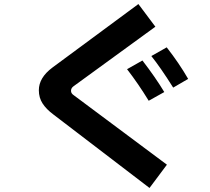

<svg xmlns="http://www.w3.org/2000/svg" viewBox="-20 -854 1040 949"><path d="M244 -288Q209 -314 190.5 -342.5Q172 -371 172 -408Q172 -470 239 -520L664 -834L748 -722L344 -428Q331 -419 331 -405Q331 -392 345 -383L805 -40L719 75ZM836 -421Q773 -521 728 -577L804 -620Q865 -542 910 -464ZM715 -356Q663 -441 608 -512L684 -555Q748 -472 792 -399Z"/></svg>

Font: IBM Plex Sans JP
Style: Bold
Weight: 700
Designer: Mike Abbink; Paul van der Laan; Pieter van Rosmalen; Wujin Sim; Yejin Wi; Jinhee Kim; Boomi Park; Yona Kim; Kichan Ma
Foundry: Sandoll Inc.
Version: Version 1.001